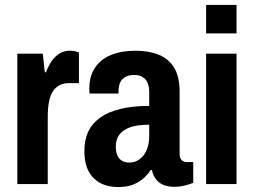

<svg xmlns="http://www.w3.org/2000/svg" viewBox="-20 -744 1026 776"><path d="M50 0V-527H153L161 -452H166Q176 -479 189.5 -498Q203 -517 221 -528Q239 -539 262 -539Q273 -539 282.5 -537Q292 -535 299 -532V-408H258Q237 -408 220.5 -399.5Q204 -391 193.5 -374.5Q183 -358 178 -332.5Q173 -307 173 -272V0Z M457 12Q429 12 404.5 4Q380 -4 361 -21.5Q342 -39 331.5 -66.5Q321 -94 321 -133Q321 -179 337 -212.5Q353 -246 385.5 -269Q418 -292 467.5 -304Q517 -316 583 -316V-372Q583 -393 577 -408Q571 -423 557.5 -432Q544 -441 523 -441Q498 -441 484 -431.5Q470 -422 464.5 -408Q459 -394 459 -376V-366H342Q341 -371 341 -375Q341 -379 341 -385Q341 -436 364 -470.5Q387 -505 429 -522Q471 -539 527 -539Q581 -539 621 -523Q661 -507 683.5 -471Q706 -435 706 -372V-122Q706 -106 713.5 -97.5Q721 -89 735 -89H761V-5Q746 1 726 6Q706 11 683 11Q657 11 638.5 2.5Q620 -6 609 -21.5Q598 -37 594 -57H589Q577 -38 558.5 -22Q540 -6 515.5 3Q491 12 457 12ZM503 -87Q521 -87 535.5 -95Q550 -103 560.5 -116.5Q571 -130 577 -150Q583 -170 583 -194V-240Q534 -240 504.5 -229Q475 -218 461.5 -198.5Q448 -179 448 -152Q448 -131 454 -116.5Q460 -102 472.5 -94.5Q485 -87 503 -87Z M813 -609V-724H936V-609ZM813 0V-527H936V0Z"/></svg>

Font: Archivo Condensed
Style: Bold
Weight: 700
Width: 3
Designer: Hector Gatti
Foundry: Omnibus-Type
Version: Version 2.001